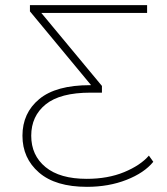

<svg xmlns="http://www.w3.org/2000/svg" viewBox="-20 -720 647 744"><path d="M317 4Q195 4 131 -51.5Q67 -107 67 -194Q67 -282 132 -336Q197 -390 329 -390H333L96 -676V-700H550V-670H140L375 -387V-361H331Q213 -361 157 -315.5Q101 -270 101 -194Q101 -118 156.5 -72.5Q212 -27 316 -27Q398 -27 461 -53Q524 -79 557 -117L574 -93Q539 -50 470 -23Q401 4 317 4Z"/></svg>

Font: Montserrat ExtraLight
Style: Regular
Weight: 200
Designer: Julieta Ulanovsky
Foundry: Julieta Ulanovsky
Version: Version 9.000; ttfautohint (v1.8.4.7-5d5b)